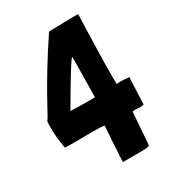

<svg xmlns="http://www.w3.org/2000/svg" viewBox="-173 -802 815 902"><g transform="rotate(-30 234.5 -351.0)"><path d="M392 -704H390Q382 -705 358 -704.5Q334 -704 308 -703.5Q282 -703 259.5 -702.5Q237 -702 233 -702Q232 -702 232 -701Q176 -617 138.5 -555Q101 -493 76.5 -449.5Q52 -406 38 -379.5Q24 -353 14 -339Q12 -279 17 -240Q22 -201 24 -194Q25 -192 40 -191.5Q55 -191 77.5 -191Q100 -191 126.5 -191.5Q153 -192 176.5 -192Q200 -192 217 -191Q234 -190 238 -189Q238 -187 237 -172Q236 -157 234.5 -136Q233 -115 231.5 -91Q230 -67 229 -46.5Q228 -26 227 -12Q226 2 227 3Q296 2 330.5 2.5Q365 3 371 -4Q372 -8 373 -23Q374 -38 375.5 -58Q377 -78 378.5 -99.5Q380 -121 381.5 -139.5Q383 -158 384 -169.5Q385 -181 385 -180Q399 -183 414.5 -180.5Q430 -178 446 -183L452 -328Q440 -328 422 -330Q404 -332 391 -330L385 -329Q384 -336 384 -366.5Q384 -397 384.5 -438Q385 -479 386.5 -525.5Q388 -572 389 -611.5Q390 -651 391 -677Q392 -703 392 -704ZM133 -328Q134 -330 144.5 -348Q155 -366 170 -391.5Q185 -417 202 -445.5Q219 -474 233.5 -497Q248 -520 257.5 -533.5Q267 -547 268 -541L265 -327Q258 -326 236.5 -326Q215 -326 192 -326.5Q169 -327 151 -327.5Q133 -328 133 -328Z"/></g></svg>

Font: Londrina Solid
Style: Regular
Weight: 400
Designer: Marcelo Magalhaes
Foundry: Marcelo Magalhães
Version: Version 1.002